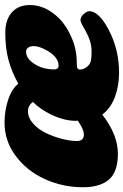

<svg xmlns="http://www.w3.org/2000/svg" viewBox="138 -694 567 884"><g transform="rotate(-90 422.0 -251.5)"><path d="M714.4 -511.2Q776.9 -511.2 811.5 -477.1Q841.3 -448.2 841.3 -397.9Q841.3 -323.7 777.3 -260.7Q746.1 -230 691.9 -206.1Q637.7 -182.1 576.7 -182.1Q556.6 -182.1 550.5 -179.2Q544.4 -176.3 544.4 -165.5Q544.4 -148.9 560.1 -131.3Q570.8 -119.6 585.7 -116.7Q600.6 -113.8 626 -113.8Q655.3 -113.8 681.4 -123Q707.5 -132.3 741.2 -152.3Q763.2 -165 772.5 -165Q786.1 -165 799.8 -150.4Q813 -135.7 813 -123.5Q813 -102.1 790.3 -78.9Q767.6 -55.7 726.6 -34.7Q635.7 12.7 530.3 12.7Q468.3 12.7 417 -6.8Q365.7 -26.4 336.9 -64.5Q244.1 7.3 157.2 7.3Q73.2 7.3 37.8 -33.7Q2.4 -74.7 2.4 -153.8Q2.4 -247.6 40.5 -330.3Q78.6 -413.1 147.5 -463.9Q216.3 -514.6 299.3 -514.6Q355.5 -514.6 405.5 -497.8Q455.6 -481 479 -451.2Q534.2 -481.9 589.1 -496.6Q644 -511.2 714.4 -511.2ZM561.5 -265.6Q604 -265.6 635.7 -326.2Q652.3 -357.4 652.3 -381.3Q652.3 -394 647 -403.3Q639.6 -415.5 627 -415.5Q592.8 -415.5 567.4 -372.6Q544.9 -335.9 544.9 -284.2Q544.9 -276.4 549.3 -271Q553.7 -265.6 561.5 -265.6ZM352.5 -406.7Q322.3 -406.7 295.4 -382.8Q268.6 -358.9 251.7 -323.5Q234.9 -288.1 225.1 -250Q215.3 -211.9 215.3 -181.6Q215.3 -149.4 245.1 -149.4Q269.5 -149.4 309.1 -177.7Q308.1 -183.6 308.1 -186Q308.1 -241.2 338.9 -304.2Q361.3 -348.6 395 -384.3Q378.4 -406.7 352.5 -406.7Z"/></g></svg>

Font: Cooper* Black
Style: Italic
Weight: 900
Italic angle: -7°
Designer: Owen Earl
Foundry: indestructible type*
Version: Version 0.001